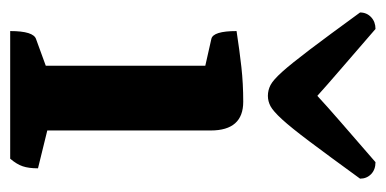

<svg xmlns="http://www.w3.org/2000/svg" viewBox="-210 -547 757 377"><g transform="rotate(90 168.5 -358.5)"><path d="M41 0Q41 -46 57 -50.9L120.1 -73.9L109.1 -58.6V-395.4L121.1 -380.4L56.4 -395Q41 -398.4 41 -444.5Q79.5 -450.4 111.9 -454Q144.3 -457.6 179.8 -457.6Q236.2 -457.6 236.2 -393.8V-61.9L224.2 -75.8L310.5 -54.6Q310.5 -36.4 306.5 -24.6Q302.6 -12.9 291.6 0ZM168.2 -506Q157.1 -506 147 -511.2Q137 -516.4 121.2 -533.9Q105.4 -551.5 77.8 -587.8Q50.3 -624.1 4.5 -687Q4.5 -700 13.7 -708.7Q22.9 -717.3 36.9 -717.3Q83.9 -676.7 115.9 -649Q148 -621.4 168.2 -603.1Q187.9 -621.4 219.7 -649Q251.4 -676.7 298.4 -717.3Q313 -717.3 321.9 -708.7Q330.8 -700 330.8 -687Q285.1 -624.1 257.8 -587.8Q230.5 -551.5 214.4 -533.9Q198.3 -516.4 188.6 -511.2Q178.8 -506 168.2 -506Z"/></g></svg>

Font: Pitagon Serif
Style: Regular
Weight: 400
Designer: Travis Tran
Foundry: Pitagon
Version: Version 1.000;gftools[0.9.26]